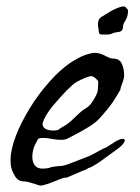

<svg xmlns="http://www.w3.org/2000/svg" viewBox="-20 -554 436 600"><path d="M107 26Q104 26 94 22.5Q84 19 73 16Q62 13 57 13H56Q37 13 27.5 -2.5Q18 -18 15 -31Q14 -36 13.5 -41.5Q13 -47 13 -53Q13 -86 29 -128Q45 -170 72.5 -215Q100 -260 135 -299Q171 -340 208 -363Q245 -386 275 -389Q291 -389 308 -380Q325 -371 332 -371H333Q354 -371 361 -354Q368 -337 368 -320Q368 -310 364 -299Q360 -288 357.5 -281Q355 -274 357 -276L358 -277Q347 -257 333.5 -236.5Q320 -216 290 -183Q278 -170 257.5 -157.5Q237 -145 218 -135Q199 -125 191 -121Q183 -117 170 -117Q157 -117 141.5 -120Q126 -123 115 -123Q109 -123 104 -122Q99 -121 97 -116Q81 -90 81 -64Q81 -48 88.5 -37.5Q96 -27 114 -27Q120 -27 127 -28Q134 -29 141 -32Q158 -35 165 -35Q172 -35 180.5 -37Q189 -39 209 -47Q231 -56 242.5 -60Q254 -64 260.5 -67Q267 -70 274 -74Q281 -78 296 -86Q307 -92 308.5 -92Q310 -92 314 -94.5Q318 -97 335 -108Q353 -120 363 -120Q370 -120 370 -115Q370 -111 363.5 -103Q357 -95 341 -84Q324 -72 302.5 -56Q281 -40 263 -31Q257 -30 252.5 -26.5Q248 -23 240 -21L184 3L185 2Q188 -1 178.5 2Q169 5 154.5 11Q140 17 126.5 21.5Q113 26 107 26ZM146 -146Q150 -146 154 -146.5Q158 -147 162 -148Q169 -154 175 -157Q181 -160 191 -167Q201 -174 219 -192Q234 -207 245 -213.5Q256 -220 263 -228Q284 -257 285.5 -272Q287 -287 287 -300Q275 -316 265 -316Q259 -316 247 -311Q230 -304 219.5 -298Q209 -292 189 -272Q166 -248 147 -225.5Q128 -203 117 -180Q116 -176 114.5 -172.5Q113 -169 113 -167Q113 -156 123 -151Q133 -146 146 -146ZM298 -446Q291 -446 289.5 -451.5Q288 -457 288 -463Q286 -469 286 -479Q286 -484 288 -490Q290 -496 295 -500Q309 -508 318 -514Q327 -520 336 -524Q356 -534 367 -534Q372 -534 375.5 -528Q379 -522 379 -526V-527Q379 -529 379.5 -524.5Q380 -520 380 -517Q380 -511 377 -500Q374 -493 369 -485Q364 -477 364 -466Q362 -455 350 -454Q338 -453 330 -449Q324 -446 314 -446Q304 -446 299 -446Z"/></svg>

Font: Vujahday Script
Style: Regular
Weight: 400
Designer: Robert E. Leuschke
Foundry: Robert E. Leuschke
Version: Version 1.010; ttfautohint (v1.8.3)